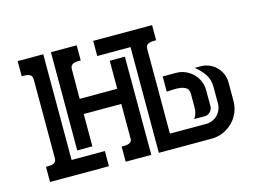

<svg xmlns="http://www.w3.org/2000/svg" viewBox="-68 -557 912 675"><g transform="rotate(-15 388.0 -220.0)"><path d="M314 -384.8V-439.9H528.3V-384.8Q522.5 -384.8 515.9 -384.5Q509.3 -384.3 503.4 -382.6Q497.6 -380.9 493.9 -376.5Q490.2 -372.1 490.2 -363.3V-55.2H622.6Q634.3 -55.2 645 -59.8Q655.8 -64.5 663.6 -72.3Q671.4 -80.1 676 -90.8Q680.7 -101.6 680.7 -113.3V-172.9Q680.7 -201.2 668 -220Q655.3 -238.8 634.3 -255.9H656.2Q672.4 -255.9 687 -249.5Q701.7 -243.2 712.4 -232.4Q723.1 -221.7 729.5 -207Q735.8 -192.4 735.8 -176.3V-108.4Q735.8 -85.9 727.3 -66.2Q718.8 -46.4 703.9 -31.7Q689 -17.1 669.2 -8.5Q649.4 0 627 0H435.1V-384.8ZM253.9 -384.8Q247.6 -384.8 241 -384.5Q234.4 -384.3 228.8 -382.6Q223.1 -380.9 219.5 -376.2Q215.8 -371.6 215.8 -362.8L215.3 -255.4H352.1V-357.4H407.2L407.7 0H314.5V-55.2Q318.4 -55.2 324.7 -55.2Q331.1 -55.2 337.2 -56.6Q343.3 -58.1 347.7 -61.8Q352.1 -65.4 352.1 -72.3V-200.2H215.3V-82.5H160.2V-439.9H253.9ZM253.4 -55.2V0H39.1V-55.2Q44.9 -55.2 51.8 -55.4Q58.6 -55.7 64.2 -57.4Q69.8 -59.1 73.5 -63.5Q77.1 -67.9 77.1 -76.7V-362.8Q77.1 -371.6 73.5 -376.2Q69.8 -380.9 64.2 -382.6Q58.6 -384.3 52 -384.5Q45.4 -384.8 39.1 -384.8V-439.9H132.3V-55.2ZM565.9 -255.9Q584 -255.9 599.9 -249Q615.7 -242.2 627.4 -230.5Q639.2 -218.8 646 -202.9Q652.8 -187 652.8 -168.9V-111.8Q652.8 -100.1 644.5 -91.3Q636.2 -82.5 624 -82.5H585.9Q597.7 -99.1 597.7 -120.6V-171.4Q597.7 -186.5 588.6 -192.9Q579.6 -199.2 566.7 -200.9Q553.7 -202.6 540 -201.7Q526.4 -200.7 517.6 -200.7V-255.9Z"/></g></svg>

Font: Isar CAT
Style: Regular
Weight: 400
Designer: Digitized by Peter Wiegel
Foundry: CAT-Fonts, Peter Wiegel
Version: Version 1.000; ttfautohint (v1.3)